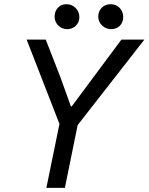

<svg xmlns="http://www.w3.org/2000/svg" viewBox="-20 -912 721 932"><path d="M268.6 -310.5 109.4 -719.7H202.1L272.5 -539.1L324.2 -395.5H328.1L569.3 -719.7H680.7L356.9 -304.7L294.9 0H205.1ZM457 -831.5Q457 -857.4 473.9 -874.5Q490.7 -891.6 517.1 -891.6Q542.5 -891.6 560.1 -874.3Q577.6 -856.9 578.1 -829.6Q578.1 -803.7 561.8 -787.1Q545.4 -770.5 520 -770.5Q494.1 -770.5 475.6 -788.3Q457 -806.2 457 -831.5ZM245.1 -831.5Q245.1 -857.4 261.2 -874.5Q277.3 -891.6 302.2 -891.6Q329.1 -891.6 347.2 -873.3Q365.2 -855 365.2 -828.6Q365.2 -804.2 348.4 -787.4Q331.5 -770.5 306.2 -770.5Q280.8 -770.5 262.9 -788.3Q245.1 -806.2 245.1 -831.5Z"/></svg>

Font: Reddit Sans Chocolate
Style: Italic
Weight: 400
Italic angle: -11.25°
Designer: Stephen Hutchings
Version: Version 1.013